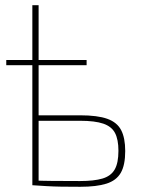

<svg xmlns="http://www.w3.org/2000/svg" viewBox="-20 -710 554 736"><path d="M287 -268Q354 -268 391.5 -254.5Q429 -241 444.5 -211Q460 -181 460 -131Q460 -77 443 -47.5Q426 -18 388 -6Q350 6 288 6Q245 6 214.5 5.5Q184 5 159 3.5Q134 2 104 0L116 -18Q133 -17 178 -16.5Q223 -16 287 -16Q340 -16 372.5 -25.5Q405 -35 419.5 -60Q434 -85 434 -132Q434 -175 421 -200Q408 -225 376 -236Q344 -247 287 -247H115V-268ZM128 -690V0H104V-690ZM4 -460V-480H312V-460Z"/></svg>

Font: Exo 2 Thin
Style: Regular
Weight: 250
Designer: Natanael Gama
Foundry: Natanael Gama
Version: Version 2.010